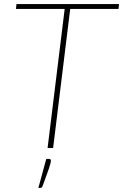

<svg xmlns="http://www.w3.org/2000/svg" viewBox="-20 -723 602 938"><path d="M58 0ZM561.5 -703 559 -679.5H323L239.5 0H212.5L296 -679.5H58L60.5 -703ZM220.5 53.5Q228.5 53.5 228.5 62Q228.5 67.5 226.2 76.5Q224 85.5 219 100.2Q214 115 206.2 136Q198.5 157 188 186Q186 190.5 183.5 192.8Q181 195 176 195H167.5L206 53.5Z"/></svg>

Font: Lato Thin
Style: Italic
Weight: 200
Italic angle: -7°
Designer: Lukasz Dziedzic
Foundry: tyPoland Lukasz Dziedzic
Version: Version 2.007; 2014-02-27